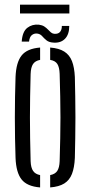

<svg xmlns="http://www.w3.org/2000/svg" viewBox="-20 -814 395 840"><path d="M48 -123Q46.5 -163.5 45.8 -208.2Q45 -253 45 -299.2Q45 -345.5 45.8 -390.5Q46.5 -435.5 48 -477Q50.5 -541 74.5 -571.2Q98.5 -601.5 155.5 -606V-552Q134 -548 124.5 -533.8Q115 -519.5 114 -490.5Q112.5 -437.5 111.8 -391Q111 -344.5 111 -299.8Q111 -255 111.8 -208.5Q112.5 -162 114 -109Q115 -80.5 124.8 -66.2Q134.5 -52 155.5 -48V6Q98.5 1.5 74.5 -28.8Q50.5 -59 48 -123ZM199.5 6V-48Q221 -52 230.5 -66.2Q240 -80.5 241 -109Q242.5 -162.5 243.5 -209Q244.5 -255.5 244.5 -300Q244.5 -344.5 243.5 -391Q242.5 -437.5 241 -490.5Q240 -520 230.8 -534.2Q221.5 -548.5 199.5 -552V-606Q238 -603 261 -588.5Q284 -574 294.8 -546.8Q305.5 -519.5 307.5 -477Q308.5 -436.5 309.2 -391.5Q310 -346.5 310 -300.5Q310 -254.5 309.2 -209.2Q308.5 -164 307.5 -123Q305.5 -80.5 294.8 -53Q284 -25.5 261 -11.2Q238 3 199.5 6ZM250.5 -700.5H283Q283 -663.5 264.5 -644.5Q246 -625.5 215 -627.5Q194.5 -628.5 183.5 -637.5Q172.5 -646.5 164.5 -655.8Q156.5 -665 144 -667Q131 -669 120.2 -661.2Q109.5 -653.5 107 -632H75Q78 -676 99.8 -692.5Q121.5 -709 150.5 -706Q165 -704 174 -698Q183 -692 189.8 -684.8Q196.5 -677.5 202.8 -672.2Q209 -667 217.5 -666Q235.5 -665 243.2 -675Q251 -685 250.5 -700.5ZM67.5 -793.5H283.5V-755H67.5Z"/></svg>

Font: Big Shoulders Stencil Display Thin
Style: Regular
Weight: 400
Version: Version 2.001